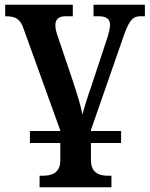

<svg xmlns="http://www.w3.org/2000/svg" viewBox="-20 -556 636 815"><path d="M453 190H441C406 190 366 182 366 123V51H494V0H366V-4L508 -412C532 -476 546 -487 578 -487H595V-536H377V-487H398C429 -487 447 -477 447 -451C447 -435 442 -417 437 -400L367 -188C357 -161 338 -102 330 -70C324 -104 306 -161 291 -207L223 -408C219 -420 215 -435 215 -449C215 -475 230 -487 258 -487H289V-536H2V-487C45 -487 65 -477 79 -437L236 -2V0H107V51H236V124C236 182 195 190 160 190H148V239H453Z"/></svg>

Font: Noto Serif Semi
Style: Regular
Weight: 600
Designer: Monotype Design Team
Foundry: Monotype Imaging Inc.
Version: Version 1.002